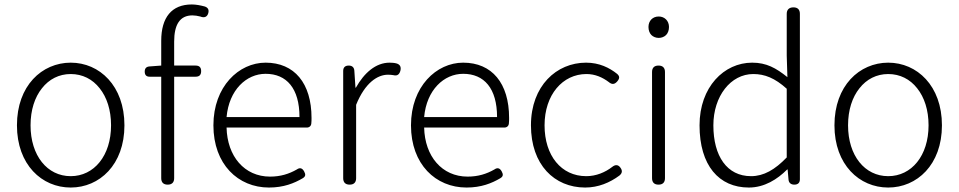

<svg xmlns="http://www.w3.org/2000/svg" viewBox="-20 -828 4300 861"><path d="M128 -473C84 -425 56 -355 56 -266C56 -89 168 13 297 13C426 13 538 -89 538 -266C538 -355 510 -425 466 -473C422 -521 362 -547 297 -547C233 -547 172 -521 128 -473ZM168 -432C200 -473 245 -496 297 -496C350 -496 395 -473 427 -432C459 -392 478 -335 478 -266C478 -130 402 -38 297 -38C192 -38 117 -130 117 -266C117 -335 136 -392 168 -432Z M703 -242V-29C703 -10 713 0 732 0C751 0 761 -10 761 -29V-484H821H857C874 -484 882 -492 882 -509C882 -526 874 -534 857 -534H761V-641C761 -717 786 -759 843 -759C854 -759 866 -757 878 -754C895 -747 909 -751 914 -769C918 -784 913 -794 898 -799C879 -804 859 -808 840 -808C750 -808 703 -750 703 -645V-534L650 -530C636 -529 629 -521 629 -507C629 -492 636 -484 651 -484H703Z M1279 -256H1356C1367 -256 1375 -263 1376 -274C1377 -282 1377 -291 1377 -299C1377 -455 1300 -547 1171 -547C1051 -547 937 -440 937 -266C937 -91 1048 13 1186 13C1252 13 1299 -6 1338 -29C1351 -37 1351 -46 1344 -59C1336 -74 1325 -78 1311 -68C1276 -48 1238 -36 1191 -36C1076 -36 999 -127 996 -256H1185ZM1241 -303H1159H996C1007 -425 1085 -497 1171 -497C1265 -497 1323 -432 1323 -303Z M1577 -179V-358C1617 -457 1673 -493 1720 -493C1729 -493 1737 -492 1744 -491C1762 -486 1772 -495 1776 -513C1779 -528 1774 -538 1760 -543C1750 -546 1739 -547 1727 -547C1665 -547 1613 -501 1576 -435H1574L1569 -511C1568 -526 1559 -534 1544 -534C1528 -534 1519 -526 1519 -510V-267V-29C1519 -10 1529 0 1548 0C1567 0 1577 -10 1577 -29Z M2165 -256H2242C2253 -256 2261 -263 2262 -274C2263 -282 2263 -291 2263 -299C2263 -455 2186 -547 2057 -547C1937 -547 1823 -440 1823 -266C1823 -91 1934 13 2072 13C2138 13 2185 -6 2224 -29C2237 -37 2237 -46 2230 -59C2222 -74 2211 -78 2197 -68C2162 -48 2124 -36 2077 -36C1962 -36 1885 -127 1882 -256H2071ZM2127 -303H2045H1882C1893 -425 1971 -497 2057 -497C2151 -497 2209 -432 2209 -303Z M2431 -60C2474 -13 2535 13 2604 13C2663 13 2715 -9 2758 -41C2770 -51 2772 -62 2763 -75C2753 -90 2740 -91 2726 -80C2694 -55 2653 -38 2609 -38C2497 -38 2422 -130 2422 -266C2422 -403 2503 -496 2610 -496C2649 -496 2682 -481 2710 -460C2724 -448 2736 -449 2748 -463C2759 -476 2760 -486 2747 -497C2713 -524 2668 -547 2608 -547C2542 -547 2480 -521 2435 -473C2390 -425 2361 -355 2361 -266C2361 -178 2387 -108 2431 -60Z M2904 -267V-29C2904 -10 2914 0 2933 0C2952 0 2962 -10 2962 -29V-267V-505C2962 -524 2952 -534 2933 -534C2914 -534 2904 -524 2904 -505ZM2901 -671C2909 -663 2921 -658 2934 -658C2947 -658 2959 -663 2967 -671C2975 -679 2980 -692 2980 -707C2980 -735 2960 -754 2934 -754C2907 -754 2888 -735 2888 -707C2888 -692 2893 -679 2901 -671Z M3567 -596V-766C3567 -785 3557 -795 3538 -795C3519 -795 3508 -785 3508 -766V-579L3511 -482C3460 -523 3417 -547 3353 -547C3227 -547 3117 -438 3117 -266C3117 -86 3204 13 3338 13C3408 13 3466 -24 3510 -68H3512L3516 -23C3517 -8 3527 0 3542 0C3558 0 3567 -8 3567 -24V-397ZM3508 -199V-122C3455 -67 3405 -38 3348 -38C3240 -38 3179 -128 3179 -266C3179 -397 3257 -496 3358 -496C3409 -496 3455 -478 3508 -430V-276Z M3794 -473C3750 -425 3722 -355 3722 -266C3722 -89 3834 13 3963 13C4092 13 4204 -89 4204 -266C4204 -355 4176 -425 4132 -473C4088 -521 4028 -547 3963 -547C3899 -547 3838 -521 3794 -473ZM3834 -432C3866 -473 3911 -496 3963 -496C4016 -496 4061 -473 4093 -432C4125 -392 4144 -335 4144 -266C4144 -130 4068 -38 3963 -38C3858 -38 3783 -130 3783 -266C3783 -335 3802 -392 3834 -432Z"/></svg>

Font: GenSenRounded2 TW L
Style: Regular
Weight: 300
Version: Version 2.100;PS 2.1;hotconv 16.6.51;makeotf.lib2.5.65220 DE